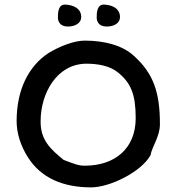

<svg xmlns="http://www.w3.org/2000/svg" viewBox="-20 -812 765 832"><path d="M263 -792C232 -794 231 -756 231 -736C231 -723 237 -697 274 -697C306 -697 332 -712 332 -738C332 -777 295 -791 263 -792ZM432 -792C400 -794 399 -756 399 -736C399 -723 405 -697 442 -697C475 -697 500 -712 500 -738C500 -777 463 -791 432 -792ZM347 -636C300 -636 238 -611 190 -582C106 -527 52 -426 52 -287C52 -236 69 -181 100 -132C158 -39 256 0 375 0C455 0 591 -66 632 -139C640 -180 673 -220 673 -274C673 -412 645 -494 559 -571C511 -615 434 -636 347 -636ZM156 -287C156 -407 226 -536 355 -536C405 -536 457 -526 490 -499C549 -452 568 -400 568 -300C568 -170 480 -94 347 -94C319 -94 301 -102 256 -119C198 -166 155 -206 156 -287Z"/></svg>

Font: Itim
Style: Regular
Weight: 400
Designer: CadsonDemak Team
Foundry: Pablo Impallari
Version: Version 1.002;PS 001.002;hotconv 1.0.88;makeotf.lib2.5.64775